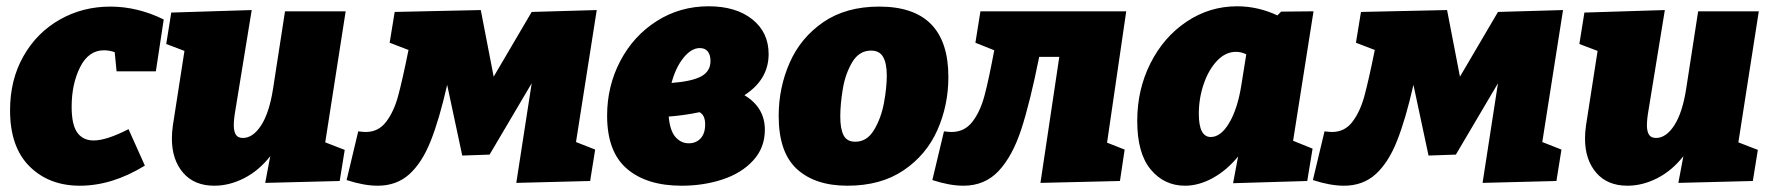

<svg xmlns="http://www.w3.org/2000/svg" viewBox="-20 -576 5643 611"><path d="M208 -236Q208 -179 226 -154Q244 -129 278 -129Q319 -129 389 -165L441 -49Q337 15 234 15Q136 15 74 -46.5Q12 -108 12 -225Q12 -322 54.5 -397Q97 -472 170 -513.5Q243 -555 331 -555Q418 -555 501 -514L476 -349H351L345 -410Q327 -416 311 -416Q262 -416 235 -362.5Q208 -309 208 -236Z M1080 -540 1015 -123 1077 -99 1061 0 824 6 840 -79Q804 -33 757 -9Q710 15 662 15Q598 15 562.5 -26.5Q527 -68 527 -135Q527 -155 530 -176L567 -414L509 -436L525 -536L781 -544L729 -225Q724 -197 724 -177Q724 -158 730.5 -147.5Q737 -137 753 -137Q785 -137 811 -177Q837 -217 849 -294L887 -540Z M1879 -544 1813 -124 1874 -100 1858 0 1623 6 1672 -311 1538 -84 1451 -81 1403 -306Q1378 -196 1350.5 -127Q1323 -58 1282.5 -21.5Q1242 15 1182 15Q1138 15 1083 -3L1120 -158Q1136 -156 1144 -156Q1184 -156 1208.5 -188Q1233 -220 1246.5 -269Q1260 -318 1280 -417L1220 -440L1236 -538L1510 -544L1551 -332L1672 -538Z M2414 -163Q2414 -106 2377 -65.5Q2340 -25 2279.5 -5Q2219 15 2149 15Q2038 15 1975 -39Q1912 -93 1912 -208Q1912 -302 1954 -382Q1996 -462 2070 -509Q2144 -556 2235 -556Q2322 -556 2374 -514.5Q2426 -473 2426 -404Q2426 -323 2349 -273Q2414 -234 2414 -163ZM2117 -312Q2182 -317 2211.5 -333Q2241 -349 2241 -382Q2241 -401 2232.5 -412Q2224 -423 2207 -423Q2180 -423 2155 -392Q2130 -361 2117 -312ZM2224 -180Q2224 -210 2206 -219Q2159 -209 2108 -205Q2112 -160 2129.5 -140Q2147 -120 2172 -120Q2195 -120 2209.5 -135.5Q2224 -151 2224 -180Z M2998 -331Q2998 -241 2963 -162Q2928 -83 2855.5 -34Q2783 15 2677 15Q2574 15 2516 -38Q2458 -91 2458 -207Q2458 -297 2493 -376.5Q2528 -456 2600 -505.5Q2672 -555 2778 -555Q2998 -555 2998 -331ZM2654 -205Q2654 -166 2664.5 -145.5Q2675 -125 2702 -125Q2739 -125 2761.5 -162.5Q2784 -200 2793 -248.5Q2802 -297 2802 -336Q2802 -374 2790.5 -394.5Q2779 -415 2752 -415Q2714 -415 2692 -378Q2670 -341 2662 -292.5Q2654 -244 2654 -205Z M3564 -540 3503 -122 3559 -100 3544 0 3291 6 3351 -395H3287Q3258 -250 3230 -164.5Q3202 -79 3158 -32Q3114 15 3046 15Q3002 15 2947 -3L2984 -158Q3000 -156 3008 -156Q3049 -156 3074 -188Q3099 -220 3112.5 -270Q3126 -320 3144 -416L3084 -440L3100 -540Z M4160 -540 4095 -128 4157 -103 4140 0 3904 7 3920 -78Q3884 -34 3839.5 -9.5Q3795 15 3751 15Q3685 15 3642 -36.5Q3599 -88 3599 -191Q3599 -291 3641 -374.5Q3683 -458 3756 -507Q3829 -556 3917 -556Q3983 -556 4045 -527L4057 -539ZM3930 -303 3946 -403Q3931 -411 3913 -411Q3880 -411 3853 -382.5Q3826 -354 3810.5 -308.5Q3795 -263 3795 -214Q3795 -140 3833 -140Q3865 -140 3891.5 -184.5Q3918 -229 3930 -303Z M4954 -544 4888 -124 4949 -100 4933 0 4698 6 4747 -311 4613 -84 4526 -81 4478 -306Q4453 -196 4425.5 -127Q4398 -58 4357.5 -21.5Q4317 15 4257 15Q4213 15 4158 -3L4195 -158Q4211 -156 4219 -156Q4259 -156 4283.5 -188Q4308 -220 4321.5 -269Q4335 -318 4355 -417L4295 -440L4311 -538L4585 -544L4626 -332L4747 -538Z M5577 -540 5512 -123 5574 -99 5558 0 5321 6 5337 -79Q5301 -33 5254 -9Q5207 15 5159 15Q5095 15 5059.5 -26.5Q5024 -68 5024 -135Q5024 -155 5027 -176L5064 -414L5006 -436L5022 -536L5278 -544L5226 -225Q5221 -197 5221 -177Q5221 -158 5227.5 -147.5Q5234 -137 5250 -137Q5282 -137 5308 -177Q5334 -217 5346 -294L5384 -540Z"/></svg>

Font: Bitter Pro Black
Style: Italic
Weight: 900
Italic angle: -9°
Designer: Sol Matas, and Bitter project Authors
Foundry: Sol Matas
Version: Version 1.010